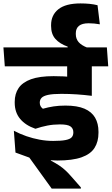

<svg xmlns="http://www.w3.org/2000/svg" viewBox="-42 -918 652 1122"><path d="M311.5 -530.5H580.5L572.5 -641H303.5ZM494.5 -568H350.5V-467.5H494.5ZM590.5 -530.5 582.5 -641H-22L-14 -530.5ZM350.5 -560.5V-391.5L494.5 -361.5V-560.5ZM430.5 184V177L376 115Q357.5 93.5 340.5 77.8Q323.5 62 303.2 48.5Q283 35 255 20.5V-8.5L48.5 -26.5L129.5 3L260 184ZM39 -154 48.5 -26.5 156.5 -1.5Q186.5 7.5 223 13.8Q259.5 20 292.5 20Q382 20 434.8 1.2Q487.5 -17.5 510.5 -53.8Q533.5 -90 533.5 -142V-148Q533.5 -196 513.8 -230.2Q494 -264.5 451.8 -282.8Q409.5 -301 340.5 -301Q302 -301 271 -296.2Q240 -291.5 208.5 -282.5Q200 -289 195.2 -297.5Q190.5 -306 190.5 -317V-319Q190.5 -335 201 -346.2Q211.5 -357.5 239 -363.5Q266.5 -369.5 316.5 -369.5Q363 -369.5 406.8 -366.5Q450.5 -363.5 494.5 -358V-452Q439 -462 385.2 -467.5Q331.5 -473 271.5 -473Q189 -473 139.2 -455Q89.5 -437 66.8 -403.5Q44 -370 44 -322.5V-318Q44 -261.5 75.5 -223.5Q107 -185.5 165 -165.5Q200 -177.5 234.8 -184.2Q269.5 -191 308 -191Q354 -191 370.2 -179Q386.5 -167 386.5 -145.5V-143.5Q386.5 -126.5 377 -115.8Q367.5 -105 342 -99.8Q316.5 -94.5 269 -94.5Q229 -94.5 189.8 -101.8Q150.5 -109 112.2 -122.2Q74 -135.5 39 -154ZM469.5 -629V-639Q433.5 -653 417.2 -672.2Q401 -691.5 401 -718.5V-723.5Q401 -752 419.5 -767Q438 -782 476 -782Q493 -782 508.5 -780.5Q524 -779 541.5 -776L528 -887.5Q506 -893 481.5 -895.5Q457 -898 428.5 -898Q342 -898 299.2 -864Q256.5 -830 256.5 -771V-766Q256.5 -719 281.8 -690.5Q307 -662 353.5 -645.5V-629Z"/></svg>

Font: Anek Devanagari
Style: Bold
Weight: 700
Designer: Kailash Malviya (Devanagari) & Yesha Goshar (Latin)
Foundry: Ek Type
Version: Version 1.003